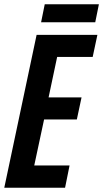

<svg xmlns="http://www.w3.org/2000/svg" viewBox="-22 -877 482 897"><path d="M423 -773 440 -857H187L170 -773ZM282 0 303 -104H138L184 -319H337L359 -422H205L245 -611H411L433 -714H149L-2 0Z"/></svg>

Font: Noto Sans Display Condensed
Style: Bold Italic
Weight: 700
Width: 3
Designer: Monotype Design team
Foundry: Monotype Imaging Inc.
Version: 1.000